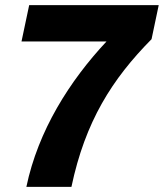

<svg xmlns="http://www.w3.org/2000/svg" viewBox="-20 -730 640 750"><path d="M83 0H259C313 -256 418 -421 572 -577L600 -710H94L64 -568H396C252 -414 129 -220 83 0Z"/></svg>

Font: Geist ExtraBold
Style: Italic
Weight: 800
Italic angle: -12°
Designer: Basement.studio, Andrés Briganti, Mateo Zaragoza
Foundry: Basement.studio, Vercel, Andrés Briganti, Guido Ferreyra, Mateo Zaragoza
Version: Version 1.500